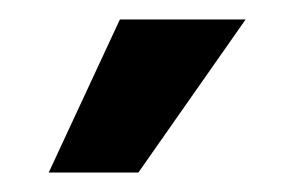

<svg xmlns="http://www.w3.org/2000/svg" viewBox="-20 -725 293 197"><path d="M122 -548H30L103 -705H232Z"/></svg>

Font: Mukta
Style: Bold
Weight: 700
Designer: Girish Dalvi and Yashodeep Gholap
Foundry: Ek Type
Version: Version 2.538;PS 1.002;hotconv 16.6.51;makeotf.lib2.5.65220;